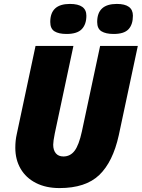

<svg xmlns="http://www.w3.org/2000/svg" viewBox="-20 -948 722 978"><path d="M58 -195Q58 -232 65 -263L161 -714H354L259 -268Q251 -228 251 -211Q251 -183 264.5 -167Q278 -151 303 -151Q338 -151 360 -180Q382 -209 397 -278L490 -714H682L585 -259Q555 -123 485.5 -56.5Q416 10 283 10Q214 10 163 -16Q112 -42 85 -88.5Q58 -135 58 -195ZM236 -836Q236 -928 336 -928Q420 -928 420 -868Q420 -824 396.5 -799.5Q373 -775 319 -775Q279 -775 257.5 -788.5Q236 -802 236 -836ZM475 -836Q475 -928 575 -928Q657 -928 657 -868Q657 -823 634.5 -799Q612 -775 559 -775Q519 -775 497 -788.5Q475 -802 475 -836Z"/></svg>

Font: Noto Sans Display Black
Style: Italic
Weight: 900
Italic angle: -12°
Designer: Monotype Design team
Foundry: Monotype Imaging Inc.
Version: Version 1.000